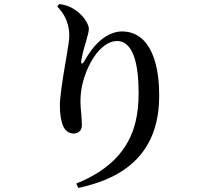

<svg xmlns="http://www.w3.org/2000/svg" viewBox="-20 -839 1040 938"><path d="M318.4 -665Q318.4 -729.5 282.2 -780.3Q272.5 -793 259.8 -807.6L269.5 -819.3Q305.7 -814.5 332 -799.8Q380.9 -772.5 404.3 -728.5Q414.1 -710.9 414.1 -698.2Q414.1 -682.6 400.4 -636.7Q399.4 -634.8 399.4 -632.8Q384.8 -586.9 377 -543Q375 -527.3 381.8 -528.3Q386.7 -531.2 392.6 -541Q456.1 -655.3 538.1 -679.7Q556.6 -685.5 574.2 -685.5Q690.4 -685.5 735.4 -544.9Q757.8 -472.7 757.8 -371.1Q757.8 -25.4 411.1 67.4Q386.7 74.2 362.3 79.1L352.5 57.6Q593.8 -38.1 642.6 -245.1Q657.2 -306.6 657.2 -383.8Q657.2 -603.5 576.2 -634.8Q564.5 -638.7 552.7 -638.7Q502 -638.7 453.1 -580.1Q435.5 -557.6 421.9 -532.2Q373 -438.5 373 -343.8Q373 -321.3 377 -283.2Q379.9 -247.1 379.9 -227.5Q379.9 -195.3 349.6 -187.5Q343.8 -186.5 338.9 -186.5Q304.7 -188.5 289.1 -221.7Q272.5 -259.8 272.5 -324.2Q272.5 -378.9 304.7 -561.5Q318.4 -639.6 318.4 -665Z"/></svg>

Font: GenYoMin JP SemiBold
Style: Regular
Weight: 600
Version: Version 1.001;PS 1;hotconv 16.6.51;makeotf.lib2.5.65220 DEVE